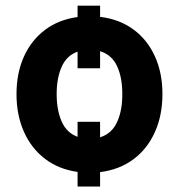

<svg xmlns="http://www.w3.org/2000/svg" viewBox="-20 -611 653 691"><path d="M340.2 -590.6V-550.4Q410.2 -541.9 460.4 -504.8Q510.7 -467.7 537.6 -408Q564.6 -348.4 564.6 -272.4Q564.6 -196.4 537.6 -136Q510.7 -75.6 460.4 -38Q410.2 -0.4 340.2 8.5V60.4H259.2V7.8Q191.1 -1.8 141.7 -39.6Q92.3 -77.4 65.9 -137.3Q39.4 -197.1 39.4 -272.4Q39.4 -347.7 65.9 -406.8Q92.3 -465.9 141.7 -503.2Q191.1 -540.5 259.2 -549.7V-590.6ZM340.2 -172.6V-116.8Q382.8 -130.3 401.6 -172.1Q420.5 -213.8 420.1 -272.4Q420.5 -331 401.6 -372.3Q382.8 -413.7 340.2 -426.8V-365.4H259.2V-425.1Q219.5 -410.9 201.7 -370Q183.9 -329.2 183.9 -272.4Q183.9 -215.2 201.7 -174.2Q219.5 -133.2 259.2 -118.6V-172.6Z"/></svg>

Font: Inter UI
Style: Bold
Weight: 700
Designer: Rasmus Andersson
Foundry: rsms
Version: 3.2;8d6f07862